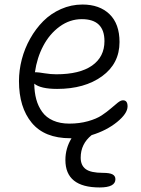

<svg xmlns="http://www.w3.org/2000/svg" viewBox="-20 -555 616 840"><path d="M287.1 49.8Q174.8 49.8 118.9 -17.8Q63 -85.4 63 -200.2Q63 -247.6 75.4 -295.4Q87.9 -343.3 112.1 -386.2Q136.2 -429.2 169.2 -462.4Q202.1 -495.6 246.8 -515.4Q291.5 -535.2 340.8 -535.2Q415.5 -535.2 459.2 -492.9Q502.9 -450.7 502.9 -371.1Q502.9 -276.9 426.5 -221.4Q350.1 -166 230 -166Q157.7 -166 129.9 -189Q130.4 -150.9 138.7 -120.4Q147 -89.8 164.6 -65.4Q182.1 -41 212.4 -27.6Q242.7 -14.2 283.2 -14.2Q327.6 -14.2 365 -24.7Q402.3 -35.2 425 -50.3Q447.8 -65.4 464.8 -80.3Q481.9 -95.2 495.1 -105.7Q508.3 -116.2 518.1 -116.2Q538.1 -116.2 538.1 -89.8Q538.1 -58.6 492.2 -21.2Q446.3 16.1 380.9 36.1Q333 74.7 333 134.8Q333 168.5 355 184.8Q377 201.2 430.2 201.2Q460 201.2 472.4 208Q484.9 214.8 484.9 229Q484.9 265.1 416 265.1Q266.1 265.1 266.1 145Q266.1 93.8 293 49.8ZM140.1 -238.8Q147.5 -238.8 174.8 -234.4Q202.1 -230 226.1 -230Q328.6 -230 382.8 -268.1Q437 -306.2 437 -375Q437 -471.2 337.9 -471.2Q285.6 -471.2 241.2 -439Q196.8 -406.7 169.2 -354.2Q141.6 -301.8 132.8 -238.8Z"/></svg>

Font: Shantell Sans Irregular
Style: Regular
Weight: 300
Designer: Stephen Nixon, Anya Danilova, Shantell Martin
Foundry: Arrow Type
Version: Version 1.006;[9816181b4]